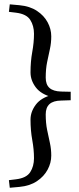

<svg xmlns="http://www.w3.org/2000/svg" viewBox="-20 -731 362 884"><path d="M305.5 -308.5V-269.5L261.5 -268Q225.5 -267.5 208 -251.8Q190.5 -236 190.5 -204.5Q190.5 -164.5 197 -132.8Q203.5 -101 209.8 -72.8Q216 -44.5 216 -14.5Q216 19 199.2 50.2Q182.5 81.5 150 103.2Q117.5 125 69.5 129.5L25 133.5L21 98.5L54 94.5Q102 88.5 119.2 61.5Q136.5 34.5 136.5 -2.5Q136.5 -42.5 128.5 -86.5Q120.5 -130.5 120.5 -180.5Q120.5 -216.5 144.8 -249Q169 -281.5 222.5 -295V-283Q169 -296.5 144.8 -328.8Q120.5 -361 120.5 -397.5Q120.5 -448 128.5 -491.8Q136.5 -535.5 136.5 -575.5Q136.5 -612.5 119.2 -639.5Q102 -666.5 54 -672.5L21 -676.5L25 -711L69.5 -707Q117.5 -702.5 150 -681Q182.5 -659.5 199.2 -628.5Q216 -597.5 216 -563.5Q216 -533.5 209.8 -505.2Q203.5 -477 197 -445.2Q190.5 -413.5 190.5 -373.5Q190.5 -341.5 208 -326Q225.5 -310.5 261.5 -309.5Z"/></svg>

Font: Newsreader 16pt 16pt
Style: Regular
Weight: 400
Version: Version 1.003